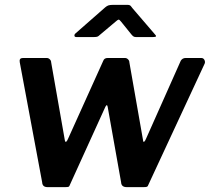

<svg xmlns="http://www.w3.org/2000/svg" viewBox="-20 -768 861 788"><path d="M806 -530Q815 -530 819 -522Q823 -514 820 -507L590 -12Q587 -3 583 -1.5Q579 0 570 0H500Q478 0 477 -20L422 -329Q420 -339 416.5 -335.5Q413 -332 409 -322L268 -12Q265 -3 261.5 -1.5Q258 0 248 0H175Q154 0 153 -20L61 -513Q58 -530 74 -530H172Q179 -530 184.5 -524.5Q190 -519 190 -512L246 -193Q248 -183 252 -186.5Q256 -190 260 -200L404 -519Q408 -530 422 -530H493Q500 -530 505.5 -524.5Q511 -519 511 -512L567 -193Q568 -183 572 -186.5Q576 -190 580 -200L722 -519Q729 -530 742 -530H806ZM519 -627 477 -679Q470 -688 466.5 -687.5Q463 -687 453 -678L390 -625Q384 -619 379.5 -617.5Q375 -616 367 -616H293Q286 -616 285.5 -621.5Q285 -627 290 -631L412 -738Q419 -744 425.5 -746Q432 -748 443 -748H504Q513 -748 517 -743Q521 -738 524 -734L615 -628Q622 -621 620 -618.5Q618 -616 609 -616H537Q531 -616 527 -619Q523 -622 519 -627Z"/></svg>

Font: Libre Franklin SemiBold
Style: Italic
Weight: 600
Italic angle: -8°
Designer: Pablo Impallari, Rodrigo Fuenzalida, Nhung Nguyen
Foundry: Impallari Type
Version: Version 3.000